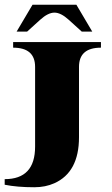

<svg xmlns="http://www.w3.org/2000/svg" viewBox="-20 -789 480 820"><path d="M118.9 -768.8H306.2L374 -654.1H329.1L273.4 -704.6Q239.7 -735.1 212.6 -735.1Q185.3 -735.1 151.6 -704.6L95.9 -654.1H51ZM36.1 -609.4H411.1V-585.4Q317.4 -585.4 317.4 -503.4V-202.9Q317.4 -53.5 211.9 -6.3Q173.6 10.7 126.7 10.7Q53.5 10.7 0 0V-23.9Q129.9 -23.9 129.9 -162.8V-503.4Q129.9 -585.4 36.1 -585.4Z"/></svg>

Font: itsadzoke
Style: Regular
Weight: 700
Width: 7
Version: Version 0.45